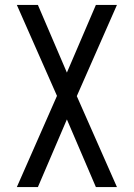

<svg xmlns="http://www.w3.org/2000/svg" viewBox="-20 -755 540 775"><path d="M48 0 210 -368 48 -735H133L250 -462L367 -735H452L290 -367L452 0H367L250 -273L133 0Z"/></svg>

Font: Iosevka www.saffi
Style: Regular
Weight: 400
Monospace: yes
Designer: Belleve Invis
Foundry: Belleve Invis
Version: Version 22.0.2; ttfautohint (v1.8.3)